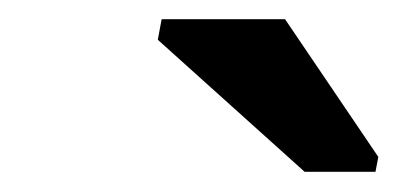

<svg xmlns="http://www.w3.org/2000/svg" viewBox="-20 -753 406 196"><path d="M366.2 -592.8 363.3 -577.6H291L141.1 -712.4L145 -733.4H271Z"/></svg>

Font: Arimo
Style: Bold Italic
Weight: 700
Italic angle: -12°
Designer: Steve Matteson
Foundry: Monotype Imaging Inc.
Version: Version 1.33